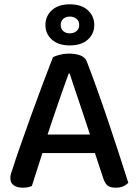

<svg xmlns="http://www.w3.org/2000/svg" viewBox="-20 -863 642 892"><path d="M421 -152H177L128 1Q119 5 109 7Q99 9 85 9Q60 9 44 -2Q28 -13 28 -35Q28 -46 31 -56.5Q34 -67 39 -80Q52 -122 75.5 -188.5Q99 -255 125.5 -329Q152 -403 179 -474.5Q206 -546 226 -597Q236 -603 257 -608.5Q278 -614 300 -614Q329 -614 352 -606Q375 -598 383 -578Q405 -521 431 -448.5Q457 -376 483 -299Q509 -222 533 -148Q557 -74 576 -14Q567 -4 552.5 2.5Q538 9 518 9Q491 9 479 -1.5Q467 -12 459 -37ZM299 -521Q289 -494 277 -460Q265 -426 252 -388.5Q239 -351 226 -312.5Q213 -274 201 -238H398Q385 -278 371.5 -318.5Q358 -359 345.5 -396Q333 -433 322 -465.5Q311 -498 304 -521ZM191 -747Q191 -788 221 -815.5Q251 -843 304 -843Q358 -843 388 -815.5Q418 -788 418 -747Q418 -706 388 -679Q358 -652 304 -652Q251 -652 221 -679Q191 -706 191 -747ZM262 -747Q262 -729 274 -718.5Q286 -708 304 -708Q323 -708 335.5 -718.5Q348 -729 348 -747Q348 -765 335.5 -775.5Q323 -786 304 -786Q286 -786 274 -775.5Q262 -765 262 -747Z"/></svg>

Font: Baloo Thambi 2 Medium
Style: Regular
Weight: 500
Designer: Aadarsh Rajan and Ek Type
Foundry: Ek Type
Version: Version 1.640;hotconv 1.0.111;makeotfexe 2.5.65597; ttfautoh